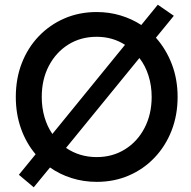

<svg xmlns="http://www.w3.org/2000/svg" viewBox="-20 -761 810 814"><path d="M123 33 60 -20 131 -107Q91 -154 69 -216Q47 -278 47 -350Q47 -428 72.5 -493.5Q98 -559 144.5 -607.5Q191 -656 253.5 -683Q316 -710 390 -710Q443 -710 491 -695.5Q539 -681 579 -655L649 -741L717 -694L641 -601Q684 -553 708.5 -489Q733 -425 733 -350Q733 -273 707.5 -207.5Q682 -142 635.5 -93Q589 -44 526.5 -17Q464 10 390 10Q334 10 283.5 -6Q233 -22 192 -51ZM157 -350Q157 -305 168.5 -265Q180 -225 202 -193L510 -571Q457 -605 390 -605Q322 -605 269.5 -572Q217 -539 187 -481.5Q157 -424 157 -350ZM390 -95Q457 -95 510 -128Q563 -161 593 -219Q623 -277 623 -350Q623 -398 609.5 -440.5Q596 -483 571 -515L260 -134Q317 -95 390 -95Z"/></svg>

Font: Lexend
Style: Regular
Weight: 400
Designer: Bonnie Shaver-Troup, Thomas Jockin
Foundry: Lexend
Version: Version 1.007; ttfautohint (v1.8.3)